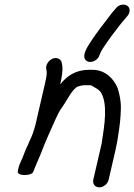

<svg xmlns="http://www.w3.org/2000/svg" viewBox="-20 -763 577 825"><path d="M407.4 -526C411.9 -538 414.6 -543.1 422.1 -555C433.6 -571.7 444.5 -589.2 457.4 -606C476.6 -631 499.2 -662.1 518.9 -684L527.2 -694C533.6 -701.3 536.8 -709.5 536.9 -718.5C537.1 -745.8 499.4 -752.2 479.3 -729L471 -719C464.8 -712.3 458.8 -705 452.9 -697C424.7 -660.6 392.4 -618.7 366.7 -579C355 -561 333.7 -527.2 345.4 -508.5C359.3 -486.3 398.9 -497.8 407.4 -526ZM406.8 42C424.9 42 442.7 27.3 446.9 9L476.2 -118C478.6 -128 480.5 -138 482.2 -148C484.5 -158 486.3 -168.7 487.6 -180C494.7 -222.2 498.7 -259.8 499.3 -296C500.3 -328.3 493.6 -358.2 485.7 -384C471.5 -420 435.2 -463 377.9 -463H361.9C305.4 -463 267.1 -436.6 238.3 -400L240 -407C245.8 -432.1 250.2 -460.4 247.8 -480L245.6 -492C244.3 -500.7 239.8 -506.8 232.4 -510.5C206.5 -523.2 175.7 -494.3 178.3 -469L180.5 -457C182.3 -444.2 177.6 -422.6 173.5 -405L132.6 -228C129.8 -215.7 124.3 -200.2 120.6 -189C114.5 -170.4 106.4 -158.4 100.8 -142C90.4 -121.9 84.7 -104.9 76.4 -84C70.6 -70.1 63.1 -56.9 59.9 -43L56.5 -28C51 -4.4 116.2 -7 122.5 -24C129.4 -43.1 147.2 -81.8 156 -104C176.4 -159.4 195.8 -198.4 219.2 -252C236.5 -289.9 240.1 -291.7 257.4 -318C274.3 -343.5 285.9 -369.5 307.4 -387C315.2 -393.4 334.8 -397 346.7 -397H362.7C373.7 -397 376.5 -393.7 387.4 -387C402.1 -378.7 406.2 -375.5 414.3 -365C443 -314.5 430.1 -230.2 416.5 -145L380.9 9C376.7 27.3 388.7 42 406.8 42Z"/></svg>

Font: HoneyBee
Style: RegIt
Weight: 400
Foundry: Cannot Into Space Fonts
Version: Version 0.89